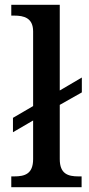

<svg xmlns="http://www.w3.org/2000/svg" viewBox="-20 -780 372 800"><path d="M27 0H320V-45H307C264 -45 229 -55 229 -117V-343L321 -395V-457L229 -403V-760H27V-715H39C79 -715 118 -706 118 -649V-338L34 -289V-229L118 -278V-117C118 -55 83 -45 39 -45H27Z"/></svg>

Font: Noto Serif Ethiopic Medium
Style: Regular
Weight: 500
Designer: Monotype Design Team
Foundry: Monotype Imaging Inc.
Version: Version 2.102